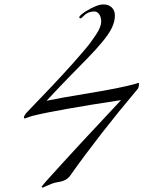

<svg xmlns="http://www.w3.org/2000/svg" viewBox="-20 -761 660 869"><path d="M500 -691Q500 -664 486.5 -635.5Q473 -607 442 -570Q411 -533 379.5 -501Q348 -469 291.5 -411Q235 -353 191 -305Q247 -317 387 -340Q527 -363 591 -381Q594 -382 597.5 -383Q601 -384 603 -385Q605 -386 606 -386Q609 -386 609 -383Q609 -364 602 -357Q430 -153 299 32Q282 58 243 63Q228 65 211.5 71.5Q195 78 185 83Q175 88 173 88Q169 88 169 84Q169 82 188 60Q334 -102 528 -308Q239 -264 129 -237Q124 -236 115.5 -233Q107 -230 100.5 -227.5Q94 -225 92 -225Q88 -225 88 -228Q88 -239 105 -256Q124 -276 159.5 -313Q195 -350 214 -370Q233 -390 263.5 -423Q294 -456 311.5 -476Q329 -496 352.5 -523Q376 -550 389 -567.5Q402 -585 414.5 -604Q427 -623 432.5 -637.5Q438 -652 438 -662Q438 -684 429 -696.5Q420 -709 407 -709Q389 -709 374 -701Q367 -697 361 -691Q355 -685 351 -681.5Q347 -678 344 -678Q339 -678 339 -684Q339 -690 367 -709Q419 -741 448 -741Q471 -741 485.5 -727.5Q500 -714 500 -691Z"/></svg>

Font: Miama Nueva
Style: Medium
Weight: 400
Italic angle: -28°
Version: Version 1.0